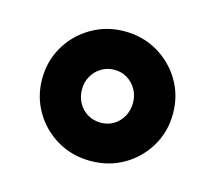

<svg xmlns="http://www.w3.org/2000/svg" viewBox="-61 -785 538 480"><g transform="rotate(15 208.0 -544.5)"><path d="M208 -377Q161 -377 122.5 -399.2Q84.1 -421.5 61.4 -459.7Q38.7 -497.9 38.7 -544.4Q38.7 -591 61.3 -629.2Q84 -667.3 122.6 -689.8Q161.2 -712.3 207.7 -712.3Q255.3 -712.3 293.7 -689.8Q332 -667.3 354.7 -629.3Q377.3 -591.2 377.3 -544.4Q377.3 -497.7 354.6 -459.5Q331.8 -421.4 293.7 -399.2Q255.6 -377 208 -377ZM208 -476Q227 -476 241.7 -485Q256.3 -494 265 -509.7Q273.7 -525.4 273.7 -544.5Q273.7 -563.7 264.9 -579.1Q256.2 -594.4 241.4 -603.6Q226.7 -612.7 207.9 -612.7Q189.3 -612.7 174.2 -603.5Q159.1 -594.4 150.4 -579Q141.7 -563.6 141.7 -544.7Q141.7 -525.7 150.3 -509.8Q159 -494 174.2 -485Q189.4 -476 208 -476Z"/></g></svg>

Font: MuseoModerno Thin
Style: Regular
Weight: 100
Designer: Pablo Cosgaya, Héctor Gatti, Marcela Romero, and the Authors of The MuseoModerno Project.
Foundry: Omnibus-Type Team
Version: Version 1.003